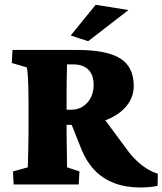

<svg xmlns="http://www.w3.org/2000/svg" viewBox="-20 -786 692 818"><path d="M38.1 0 35.2 -55.7 98.6 -73.2Q98.6 -79.1 99.1 -97.2Q99.6 -115.2 100.1 -139.6Q100.6 -164.1 101.1 -188Q101.6 -211.9 101.6 -228.5V-345.7Q101.6 -383.8 100.6 -417.5Q99.6 -451.2 97.7 -473.6Q95.7 -496.1 93.8 -499L30.3 -517.6L33.2 -573.2H309.6Q434.6 -573.2 492.2 -537.1Q549.8 -501 549.8 -419.9Q549.8 -372.1 519 -334.5Q488.3 -296.9 434.1 -275.4Q379.9 -253.9 309.6 -253.9H238.3V-318.4H282.2Q324.2 -318.4 351.6 -348.1Q378.9 -377.9 378.9 -424.8Q378.9 -466.8 356.4 -489.3Q334 -511.7 291 -511.7H265.6Q265.6 -507.8 265.1 -489.3Q264.6 -470.7 264.2 -444.8Q263.7 -418.9 263.7 -392.6Q263.7 -366.2 263.7 -347.7V-228.5Q263.7 -212.9 264.2 -182.6Q264.6 -152.3 265.1 -121.6Q265.6 -90.8 265.6 -73.2L318.4 -55.7L315.4 0ZM577.1 12.7Q515.6 12.7 466.8 -5.9Q418 -24.4 383.3 -60.5Q348.6 -96.7 327.1 -149.4L279.3 -269.5L409.2 -299.8L532.2 -133.8Q547.9 -114.3 566.4 -97.2Q585 -80.1 606.4 -66.9Q627.9 -53.7 652.3 -45.9L651.4 5.9Q631.8 9.8 613.8 11.2Q595.7 12.7 577.1 12.7ZM355.5 -610.4 281.2 -634.8 387.7 -765.6 527.3 -743.2Z"/></svg>

Font: Crimson Pro Black
Style: Regular
Weight: 900
Designer: Jacques Le Bailly
Foundry: Baron von Fonthausen
Version: Version 1.003